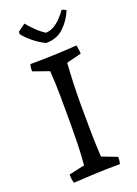

<svg xmlns="http://www.w3.org/2000/svg" viewBox="-161 -912 703 986"><g transform="rotate(-20 191.0 -419.0)"><path d="M64 9Q58 -15 58 -38L144 -57Q149 -113 150.5 -169Q152 -225 152 -280Q152 -356 151.5 -430.5Q151 -505 146 -571L58 -602Q58 -612 59 -621Q60 -630 63 -640Q191 -640 318 -649Q320 -637 322 -625.5Q324 -614 324 -602L243 -582Q239 -527 237 -470.5Q235 -414 235 -358Q235 -282 236 -209Q237 -136 241 -70L324 -38Q324 -28 323 -19Q322 -10 319 0Q255 0 191.5 2.5Q128 5 64 9ZM176 -714 170 -717Q137 -734 109 -757.5Q81 -781 64 -803V-816L105 -846Q120 -827 144.5 -803Q169 -779 193 -764Q218 -765 239.5 -778Q261 -791 278.5 -810Q296 -829 309 -847Q312 -847 322 -842.5Q332 -838 332 -836Q312 -787 274 -750.5Q236 -714 176 -714Z"/></g></svg>

Font: Labrada
Style: Regular
Weight: 400
Designer: Mercedes Jáuregui
Foundry: Omnibus-Type Team
Version: Version 1.000; ttfautohint (v1.8.4.7-5d5b)